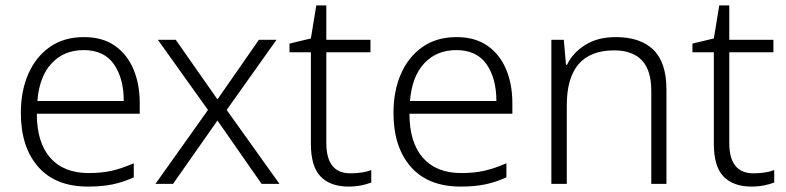

<svg xmlns="http://www.w3.org/2000/svg" viewBox="-20 -679 2904 709"><path d="M290 -542Q358 -542 403.5 -510.5Q449 -479 472.5 -424Q496 -369 496 -298V-259H116Q116 -153 165.5 -96.5Q215 -40 307 -40Q356 -40 393 -48.5Q430 -57 474 -76V-24Q434 -6 395 2Q356 10 305 10Q185 10 121 -63Q57 -136 57 -262Q57 -343 84.5 -406Q112 -469 164 -505.5Q216 -542 290 -542ZM289 -494Q216 -494 170.5 -445Q125 -396 118 -306H437Q437 -390 400.5 -442Q364 -494 289 -494Z M748 -273 563 -532H629L783 -312L936 -532H1001L817 -273L1012 0H946L783 -234L619 0H554Z M1274 -39Q1296 -39 1316 -42Q1336 -45 1351 -51V-5Q1336 1 1314 5.5Q1292 10 1267 10Q1200 10 1164 -27Q1128 -64 1128 -148V-486H1049V-518L1128 -537L1148 -659H1185V-532H1348V-486H1185V-151Q1185 -39 1274 -39Z M1666 -542Q1734 -542 1779.5 -510.5Q1825 -479 1848.5 -424Q1872 -369 1872 -298V-259H1492Q1492 -153 1541.5 -96.5Q1591 -40 1683 -40Q1732 -40 1769 -48.5Q1806 -57 1850 -76V-24Q1810 -6 1771 2Q1732 10 1681 10Q1561 10 1497 -63Q1433 -136 1433 -262Q1433 -343 1460.5 -406Q1488 -469 1540 -505.5Q1592 -542 1666 -542ZM1665 -494Q1592 -494 1546.5 -445Q1501 -396 1494 -306H1813Q1813 -390 1776.5 -442Q1740 -494 1665 -494Z M2254 -542Q2345 -542 2393 -495Q2441 -448 2441 -348V0H2385V-344Q2385 -420 2350 -456.5Q2315 -493 2248 -493Q2073 -493 2073 -290V0H2016V-532H2062L2070 -440H2074Q2095 -484 2141 -513Q2187 -542 2254 -542Z M2762 -39Q2784 -39 2804 -42Q2824 -45 2839 -51V-5Q2824 1 2802 5.5Q2780 10 2755 10Q2688 10 2652 -27Q2616 -64 2616 -148V-486H2537V-518L2616 -537L2636 -659H2673V-532H2836V-486H2673V-151Q2673 -39 2762 -39Z"/></svg>

Font: Noto Sans Canadian Aboriginal Light
Style: Regular
Weight: 300
Designer: Monotype Design Team, Typotheque's Kevin King
Foundry: Monotype Imaging Inc.
Version: Version 2.004; ttfautohint (v1.8.4.7-5d5b)